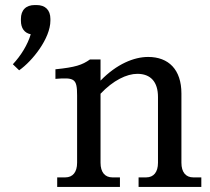

<svg xmlns="http://www.w3.org/2000/svg" viewBox="-20 -742 834 762"><path d="M63 -667V-660C63 -630 77 -611 102 -606C90 -565 63 -521 31 -487L56 -463C109 -500 180 -590 180 -660V-667C180 -702 160 -722 125 -722H118C83 -722 63 -702 63 -667ZM200 -429C276 -435 286 -430 286 -363V-96C286 -59 269 -38 239 -38H207V0H456V-38H426C396 -38 379 -59 379 -96V-370C429 -423 483 -449 525 -449C578 -449 607 -417 607 -357V-96C607 -59 590 -38 560 -38H530V0H779V-38H747C717 -38 700 -59 700 -96V-371C700 -466 649 -516 568 -516C512 -516 443 -488 379 -422V-506H337C306 -484 279 -475 200 -467Z"/></svg>

Font: LT Superior Serif Medium
Style: Regular
Weight: 500
Designer: Daniel Lyons
Foundry: LyonsType
Version: Version 2.120;FEAKit 1.0